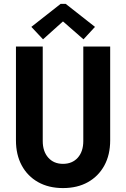

<svg xmlns="http://www.w3.org/2000/svg" viewBox="-20 -959 648 987"><path d="M303.7 7.8Q230.5 7.8 176 -22.7Q121.6 -53.2 91.8 -108.4Q62 -163.6 62 -237.3V-719.7H199.7V-233.9Q199.7 -180.7 228 -148.7Q256.3 -116.7 303.7 -116.7Q351.6 -116.7 379.9 -148.4Q408.2 -180.2 408.2 -233.9V-719.7H546.4V-237.3Q546.4 -163.1 516.4 -108.2Q486.3 -53.2 432.1 -22.7Q377.9 7.8 303.7 7.8ZM201.2 -756.8 141.1 -820.8 291.5 -939H317.9L468.3 -820.8L409.2 -756.8L304.7 -848.1H302.7Z"/></svg>

Font: Reddit Sans Condensed
Style: Bold
Weight: 700
Designer: Stephen Hutchings
Foundry: Reddit
Version: Version 1.014